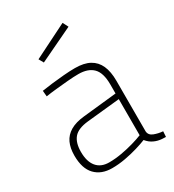

<svg xmlns="http://www.w3.org/2000/svg" viewBox="-179 -833 854 944"><g transform="rotate(-30 247.5 -361.5)"><path d="M179 9Q118 9 83 -27.5Q48 -64 48 -137Q48 -180 62 -210Q76 -240 106.5 -258Q137 -276 186 -281L376 -301V-353Q376 -418 348 -446.5Q320 -475 265 -475Q239 -475 204 -472Q169 -469 135 -465.5Q101 -462 76 -458L73 -491Q97 -495 131 -499Q165 -503 200.5 -506Q236 -509 265 -509Q316 -509 348 -491.5Q380 -474 395.5 -439.5Q411 -405 411 -353V-65Q413 -43 436.5 -34Q460 -25 486 -23L484 8Q473 8 461.5 7Q450 6 440 3.5Q430 1 421 -3Q409 -8 399 -16Q389 -24 381 -34Q359 -25 325.5 -15Q292 -5 254 2Q216 9 179 9ZM180 -23Q215 -23 251.5 -29.5Q288 -36 321 -45.5Q354 -55 376 -64V-269L190 -250Q132 -244 108.5 -216.5Q85 -189 85 -137Q85 -82 109.5 -52.5Q134 -23 180 -23ZM147 -609 132 -636 324 -732 340 -701Z"/></g></svg>

Font: Cairo Play ExtraLight
Style: Regular
Weight: 250
Version: Version 3.119